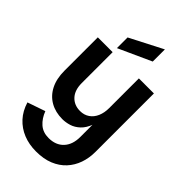

<svg xmlns="http://www.w3.org/2000/svg" viewBox="-318 -907 1273 1273"><g transform="rotate(45 318.5 -270.5)"><path d="M437 -5V-554H578V-5Q578 52 560.5 102Q543 152 508 190Q473 228 420.5 249.5Q368 271 297 271Q231 271 177 249Q123 227 84.5 185Q46 143 27 81L152 38Q171 88 205.5 118.5Q240 149 293 149Q360 149 398.5 108Q437 67 437 -5ZM460 -252Q458 -175 440 -126Q422 -77 393.5 -50.5Q365 -24 332.5 -14Q300 -4 269 -4Q204 -4 155 -32Q106 -60 79 -113Q52 -166 52 -242V-554H191V-265Q191 -198 225 -161.5Q259 -125 314 -125Q352 -125 380 -144.5Q408 -164 422.5 -198Q437 -232 437 -275ZM423 -812V-698L192 -593V-693Z"/></g></svg>

Font: Parkinsans SemiBold
Style: Regular
Weight: 600
Designer: Red Stone, Indian Type Foundry
Foundry: Indian Type Foundry
Version: Version 1.000